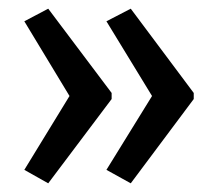

<svg xmlns="http://www.w3.org/2000/svg" viewBox="-20 -485 500 442"><path d="M426 -257V-271L281 -465L225 -436L330 -264L225 -94L281 -63ZM237 -257V-271L91 -465L36 -436L140 -264L36 -94L91 -63Z"/></svg>

Font: Noto Sans Sinhala UI ExtraCondensed
Style: Regular
Weight: 400
Width: 2
Designer: Jelle Bosma - Monotype Design Team
Foundry: Monotype Imaging Inc.
Version: Version 2.006